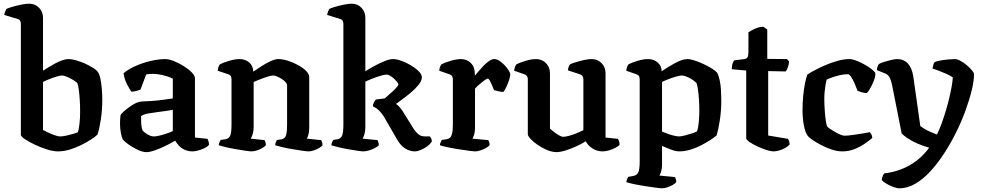

<svg xmlns="http://www.w3.org/2000/svg" viewBox="-20 -820 5328 1040"><path d="M294 0Q269 0 235 -10.5Q201 -21 168.5 -36.5Q136 -52 114.5 -66.5Q93 -81 93 -90V-691Q93 -699 89.5 -706.5Q86 -714 76 -717L3 -739Q5 -751 9 -759.5Q13 -768 15 -772Q26 -777 48.5 -783.5Q71 -790 96 -795Q121 -800 138 -800Q170 -800 191.5 -778Q213 -756 213 -723V-437Q227 -446 244 -456.5Q261 -467 280 -477Q299 -487 317.5 -493.5Q336 -500 351 -500Q368 -500 391.5 -493.5Q415 -487 438.5 -476.5Q462 -466 481.5 -454Q501 -442 509 -432Q519 -418 524 -393Q529 -368 531.5 -338Q534 -308 534 -280Q534 -223 526 -171.5Q518 -120 508 -91Q496 -79 472.5 -64Q449 -49 419 -34Q389 -19 357 -9.5Q325 0 294 0ZM306 -81Q320 -81 339.5 -85.5Q359 -90 376.5 -95Q394 -100 402 -104Q407 -118 410.5 -149.5Q414 -181 414 -214Q414 -249 412 -279.5Q410 -310 407 -333Q404 -356 400 -367Q397 -374 381 -384Q365 -394 346.5 -402.5Q328 -411 316 -411Q306 -411 287.5 -405.5Q269 -400 248.5 -392Q228 -384 213 -376V-116Q226 -109 243.5 -101Q261 -93 278 -87Q295 -81 306 -81Z M773 4Q752 4 725 -9Q698 -22 675.5 -38Q653 -54 645 -65Q639 -77 634.5 -101Q630 -125 630 -153Q630 -166 631 -177Q632 -188 633 -197Q637 -204 648.5 -214.5Q660 -225 675.5 -236.5Q691 -248 706 -256.5Q721 -265 731 -267Q739 -270 758 -271Q777 -272 800 -273Q815 -274 830 -275.5Q845 -277 860 -279Q875 -281 889 -283Q903 -285 916 -287V-394Q892 -406 862 -413Q832 -420 808 -420Q799 -420 788.5 -419Q778 -418 772 -417L741 -335Q736 -333 724.5 -329Q713 -325 692 -323Q683 -335 668.5 -362.5Q654 -390 649 -423Q670 -441 699 -455.5Q728 -470 759.5 -480Q791 -490 821 -495Q851 -500 875 -500Q895 -500 922.5 -489Q950 -478 976 -461.5Q1002 -445 1019 -427.5Q1036 -410 1036 -396V-75L1104 -68Q1106 -64 1109 -55.5Q1112 -47 1112 -36Q1105 -26 1088.5 -18Q1072 -10 1054 -5Q1036 0 1023 0Q1000 0 981 -8.5Q962 -17 949.5 -30.5Q937 -44 929 -58Q907 -45 877.5 -30.5Q848 -16 820 -6Q792 4 773 4ZM814 -81Q825 -81 844 -85.5Q863 -90 883.5 -97Q904 -104 916 -110V-225Q897 -222 875.5 -218.5Q854 -215 834 -213Q809 -210 783.5 -205.5Q758 -201 744 -191Q744 -175 745 -152Q746 -129 753 -112Q762 -102 780 -91.5Q798 -81 814 -81Z M1344 0Q1334 0 1310 -3.5Q1286 -7 1257 -12Q1228 -17 1202.5 -23Q1177 -29 1165 -33Q1165 -41 1168.5 -49Q1172 -57 1175 -62L1202 -66Q1219 -69 1226.5 -84Q1234 -99 1234 -146V-391Q1234 -399 1230.5 -406.5Q1227 -414 1218 -417L1159 -437Q1161 -451 1164 -459Q1167 -467 1172 -472Q1189 -481 1221 -490.5Q1253 -500 1277 -500Q1309 -500 1330 -481.5Q1351 -463 1352 -432Q1373 -446 1397.5 -462Q1422 -478 1446 -489Q1470 -500 1488 -500Q1511 -500 1539.5 -491Q1568 -482 1594.5 -467.5Q1621 -453 1638 -436Q1655 -419 1655 -401V-126Q1655 -106 1650.5 -90.5Q1646 -75 1642 -69L1720 -61Q1722 -57 1724.5 -49.5Q1727 -42 1727 -34Q1722 -26 1708 -18Q1694 -10 1679 -5Q1664 0 1652 0Q1643 0 1618 -3.5Q1593 -7 1563.5 -12Q1534 -17 1508.5 -23Q1483 -29 1471 -33Q1471 -42 1474 -49.5Q1477 -57 1480 -62L1504 -65Q1514 -67 1521 -73Q1528 -79 1531.5 -95.5Q1535 -112 1535 -146V-357Q1535 -366 1526.5 -375.5Q1518 -385 1505 -393Q1492 -401 1480 -406Q1468 -411 1461 -411Q1454 -411 1439.5 -407.5Q1425 -404 1408 -397.5Q1391 -391 1376.5 -385.5Q1362 -380 1354 -376V-131Q1354 -112 1349 -95Q1344 -78 1338 -69L1413 -61Q1415 -58 1417.5 -50.5Q1420 -43 1420 -34Q1415 -26 1401 -18Q1387 -10 1371 -5Q1355 0 1344 0Z M1949 0Q1939 0 1916 -3.5Q1893 -7 1864.5 -12Q1836 -17 1811.5 -23Q1787 -29 1775 -33Q1775 -41 1778.5 -49Q1782 -57 1785 -62L1809 -66Q1826 -69 1833 -85.5Q1840 -102 1840 -146V-691Q1840 -699 1836.5 -706.5Q1833 -714 1823 -717L1752 -739Q1754 -751 1758 -760Q1762 -769 1764 -772Q1775 -777 1797 -783.5Q1819 -790 1843.5 -795Q1868 -800 1885 -800Q1917 -800 1938 -778Q1959 -756 1959 -723V-434Q1983 -449 2010.5 -464Q2038 -479 2064.5 -489.5Q2091 -500 2108 -500Q2128 -500 2154.5 -490.5Q2181 -481 2206 -466Q2231 -451 2248 -434Q2265 -417 2265 -401Q2265 -382 2246.5 -359.5Q2228 -337 2202.5 -316Q2177 -295 2155 -279Q2133 -263 2125 -257Q2130 -254 2139.5 -245Q2149 -236 2161 -218L2222 -120Q2232 -105 2246 -93Q2260 -81 2282 -81H2309Q2311 -78 2315 -71Q2319 -64 2319 -54Q2312 -41 2295.5 -28.5Q2279 -16 2260 -8Q2241 0 2226 0Q2200 0 2174.5 -16Q2149 -32 2130 -66L2059 -189Q2045 -210 2033.5 -221Q2022 -232 2014 -236.5Q2006 -241 2000 -244Q2000 -255 2005.5 -265.5Q2011 -276 2016 -281L2064 -287Q2070 -293 2082 -303Q2094 -313 2107 -325Q2120 -337 2129 -347.5Q2138 -358 2138 -363Q2138 -367 2131 -376Q2124 -385 2113.5 -394.5Q2103 -404 2092.5 -410Q2082 -416 2075 -416Q2059 -416 2025 -404.5Q1991 -393 1959 -378V-131Q1959 -110 1954 -93Q1949 -76 1944 -69L2025 -61Q2027 -56 2029.5 -49Q2032 -42 2032 -34Q2026 -26 2010.5 -18Q1995 -10 1978 -5Q1961 0 1949 0Z M2555 0Q2545 0 2519.5 -3.5Q2494 -7 2462 -12Q2430 -17 2402.5 -23Q2375 -29 2363 -33Q2363 -41 2366.5 -49Q2370 -57 2373 -62L2400 -66Q2411 -68 2418 -74.5Q2425 -81 2429 -97Q2433 -113 2433 -146V-391Q2433 -400 2429 -407Q2425 -414 2416 -417L2359 -437Q2361 -451 2364 -459Q2367 -467 2372 -472Q2389 -481 2421 -490.5Q2453 -500 2477 -500Q2509 -500 2530.5 -478.5Q2552 -457 2552 -420V-410Q2559 -418 2571.5 -433Q2584 -448 2599 -463.5Q2614 -479 2629 -489.5Q2644 -500 2658 -500Q2671 -500 2686 -490Q2701 -480 2714.5 -465.5Q2728 -451 2736 -437.5Q2744 -424 2744 -417Q2744 -407 2738 -388Q2732 -369 2723 -350Q2714 -331 2707 -322Q2693 -322 2678.5 -326Q2664 -330 2656 -332Q2651 -344 2645 -358.5Q2639 -373 2633 -383.5Q2627 -394 2622 -394Q2618 -394 2608 -387.5Q2598 -381 2586.5 -371.5Q2575 -362 2565.5 -353Q2556 -344 2553 -340V-126Q2553 -106 2548 -90.5Q2543 -75 2539 -69L2625 -61Q2627 -58 2629.5 -50.5Q2632 -43 2632 -34Q2626 -26 2611.5 -18Q2597 -10 2581 -5Q2565 0 2555 0Z M2995 4Q2970 4 2943 -7.5Q2916 -19 2892 -35.5Q2868 -52 2853.5 -68Q2839 -84 2839 -93V-391Q2839 -400 2835 -407Q2831 -414 2822 -417L2765 -437Q2767 -451 2770 -459Q2773 -467 2778 -472Q2795 -481 2827 -490.5Q2859 -500 2883 -500Q2916 -500 2937.5 -478Q2959 -456 2959 -423V-123Q2968 -115 2981 -105Q2994 -95 3008 -87Q3022 -79 3031 -79Q3042 -79 3061 -84Q3080 -89 3101.5 -97.5Q3123 -106 3140 -115V-391Q3140 -399 3136 -406.5Q3132 -414 3123 -417L3056 -439Q3057 -451 3061 -460Q3065 -469 3068 -472Q3079 -477 3100 -483.5Q3121 -490 3144.5 -495Q3168 -500 3184 -500Q3217 -500 3238.5 -478Q3260 -456 3260 -423V-75L3327 -68Q3330 -64 3333 -55.5Q3336 -47 3336 -36Q3330 -28 3314 -19.5Q3298 -11 3279 -5.5Q3260 0 3245 0Q3214 0 3189 -16Q3164 -32 3153 -55Q3133 -42 3104 -28.5Q3075 -15 3045 -5.5Q3015 4 2995 4Z M3567 200Q3558 200 3531.5 196.5Q3505 193 3473 188Q3441 183 3413 177Q3385 171 3373 167Q3373 159 3376.5 151Q3380 143 3383 138L3411 133Q3428 130 3436.5 115.5Q3445 101 3445 54V-391Q3445 -400 3441.5 -407Q3438 -414 3429 -417L3372 -437Q3374 -451 3377.5 -459.5Q3381 -468 3385 -472Q3402 -481 3433.5 -490.5Q3465 -500 3490 -500Q3522 -500 3543 -481Q3564 -462 3564 -434Q3579 -444 3596.5 -455Q3614 -466 3633 -476.5Q3652 -487 3670 -493.5Q3688 -500 3703 -500Q3719 -500 3742 -492.5Q3765 -485 3790 -473.5Q3815 -462 3835 -449.5Q3855 -437 3864 -427Q3873 -411 3878.5 -384.5Q3884 -358 3885.5 -329Q3887 -300 3887 -276Q3887 -220 3879 -168.5Q3871 -117 3862 -87Q3850 -76 3827.5 -61.5Q3805 -47 3777 -32.5Q3749 -18 3718.5 -9Q3688 0 3660 0Q3641 0 3615.5 -9.5Q3590 -19 3566 -30V74Q3566 94 3561 109.5Q3556 125 3552 131L3636 139Q3638 142 3640.5 149.5Q3643 157 3643 166Q3638 174 3623.5 182Q3609 190 3593.5 195Q3578 200 3567 200ZM3658 -81Q3669 -81 3689 -86Q3709 -91 3728.5 -97.5Q3748 -104 3755 -108Q3762 -125 3765 -157.5Q3768 -190 3768 -219Q3768 -251 3766 -281.5Q3764 -312 3760.5 -335.5Q3757 -359 3754 -367Q3750 -375 3735 -385.5Q3720 -396 3702.5 -403.5Q3685 -411 3672 -411Q3664 -411 3643.5 -405.5Q3623 -400 3601.5 -391.5Q3580 -383 3566 -376V-107Q3581 -101 3599 -94.5Q3617 -88 3633.5 -84.5Q3650 -81 3658 -81Z M4169 0Q4156 0 4132 -7.5Q4108 -15 4082.5 -27Q4057 -39 4039.5 -51Q4022 -63 4022 -72V-438L3944 -445Q3944 -466 3948.5 -477.5Q3953 -489 3957 -493L4012 -500Q4025 -502 4029.5 -510.5Q4034 -519 4034 -540V-645Q4047 -654 4070 -664.5Q4093 -675 4115 -675L4136 -660V-501L4243 -500L4254 -487Q4253 -470 4247.5 -455Q4242 -440 4236 -433L4141 -435V-86L4248 -68Q4251 -64 4254 -56.5Q4257 -49 4257 -37Q4248 -27 4233 -18.5Q4218 -10 4201 -5Q4184 0 4169 0Z M4542 0Q4515 0 4485 -10Q4455 -20 4427.5 -34.5Q4400 -49 4380.5 -62.5Q4361 -76 4356 -83Q4342 -101 4334.5 -140Q4327 -179 4327 -222Q4327 -262 4330.5 -299Q4334 -336 4340 -366.5Q4346 -397 4353 -416Q4366 -425 4392 -439Q4418 -453 4450.5 -467Q4483 -481 4517 -490.5Q4551 -500 4581 -500Q4597 -500 4619 -491.5Q4641 -483 4663 -470.5Q4685 -458 4701 -445.5Q4717 -433 4721 -425Q4723 -409 4715 -387.5Q4707 -366 4696.5 -346.5Q4686 -327 4676 -316Q4662 -316 4648.5 -320Q4635 -324 4625 -328Q4619 -345 4610 -366Q4601 -387 4591 -402.5Q4581 -418 4572 -418Q4551 -418 4528 -412.5Q4505 -407 4486.5 -400.5Q4468 -394 4458 -389Q4455 -380 4452 -362.5Q4449 -345 4447 -324.5Q4445 -304 4445 -285Q4445 -254 4447.5 -220.5Q4450 -187 4453.5 -163.5Q4457 -140 4461 -135Q4463 -131 4474 -123.5Q4485 -116 4500 -107Q4515 -98 4530 -91.5Q4545 -85 4554 -85Q4571 -85 4600.5 -89Q4630 -93 4656 -97.5Q4682 -102 4691 -104Q4695 -101 4699.5 -93Q4704 -85 4705 -73Q4689 -59 4664.5 -42Q4640 -25 4609 -12.5Q4578 0 4542 0Z M4852 200Q4838 200 4818 192.5Q4798 185 4780.5 174.5Q4763 164 4756 155Q4758 142 4761.5 133Q4765 124 4770 119Q4817 114 4862.5 96.5Q4908 79 4946.5 49Q4985 19 5013 -20Q4980 -29 4949.5 -42.5Q4919 -56 4896.5 -71Q4874 -86 4864 -97L4813 -355Q4809 -376 4801.5 -395Q4794 -414 4775 -422L4730 -440Q4730 -452 4734 -460.5Q4738 -469 4740 -473Q4751 -479 4770 -485Q4789 -491 4808.5 -495.5Q4828 -500 4839 -500Q4876 -500 4898 -475.5Q4920 -451 4927 -406L4965 -137Q4971 -132 4985 -123.5Q4999 -115 5018 -106.5Q5037 -98 5055 -91Q5069 -119 5081 -152.5Q5093 -186 5103.5 -221Q5114 -256 5122 -290Q5130 -324 5135 -352.5Q5140 -381 5141 -401Q5128 -410 5107 -419.5Q5086 -429 5065 -437Q5044 -445 5031 -449Q5033 -460 5036 -470Q5039 -480 5043 -484Q5055 -489 5075 -492.5Q5095 -496 5116.5 -498Q5138 -500 5152 -500Q5165 -500 5182.5 -490.5Q5200 -481 5216.5 -467Q5233 -453 5244.5 -439.5Q5256 -426 5256 -418Q5256 -383 5244 -333Q5232 -283 5211 -224.5Q5190 -166 5161 -107Q5131 -46 5095 9.5Q5059 65 5019.5 108Q4980 151 4937.5 175.5Q4895 200 4852 200Z"/></svg>

Font: Texturina 12pt SemiBold
Style: Regular
Weight: 600
Designer: Guillermo Torres Carreño
Foundry: Omnibus-Type
Version: Version 1.002